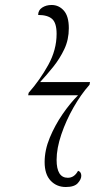

<svg xmlns="http://www.w3.org/2000/svg" viewBox="-20 -740 441 770"><path d="M244 10Q207 10 183 -15.5Q159 -41 159 -90Q159 -138 179.5 -187.5Q200 -237 230.5 -281.5Q261 -326 293 -358H93L95 -368Q140 -419 173.5 -479.5Q207 -540 207 -604Q207 -648 189 -664Q171 -680 133 -680Q133 -699 149 -709.5Q165 -720 187 -720Q216 -720 236 -697.5Q256 -675 256 -627Q256 -581 238 -543Q220 -505 193.5 -472Q167 -439 141 -411H341L339 -400Q305 -362 275 -309.5Q245 -257 226 -201Q207 -145 207 -99Q207 -27 252 -27Q278 -27 293 -55Q306 -51 306 -35Q306 -21 292 -5.5Q278 10 244 10Z"/></svg>

Font: Noto Serif Display ExtraCondensed Light
Style: Italic
Weight: 300
Width: 2
Italic angle: -12°
Designer: Monotype Design Team
Foundry: Monotype Imaging Inc.
Version: Version 2.009